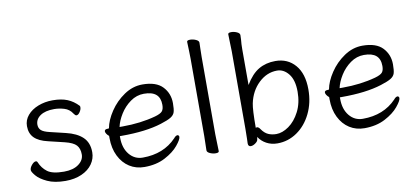

<svg xmlns="http://www.w3.org/2000/svg" viewBox="-68 -938 2568 1185"><g transform="rotate(-10 1216.0 -345.5)"><path d="M83 -356Q83 -394 108 -423.5Q133 -453 175 -469.5Q217 -486 266 -486Q321 -486 358.5 -470.5Q396 -455 426 -423Q428 -421 428 -414Q428 -400 417.5 -384.5Q407 -369 396 -369Q392 -369 388 -372.5Q384 -376 380 -382Q361 -412 328.5 -421.5Q296 -431 266 -431Q210 -431 179 -409.5Q148 -388 148 -354Q148 -332 162.5 -318.5Q177 -305 216 -296L312 -273Q380 -257 416 -222.5Q452 -188 452 -128Q452 -88 428.5 -54.5Q405 -21 361 -1.5Q317 18 260 18Q191 18 146 -3Q101 -24 80 -49Q59 -74 59 -85Q59 -100 73 -116.5Q87 -133 99 -133Q106 -133 109 -126Q125 -87 156.5 -63.5Q188 -40 260 -40Q318 -40 352 -65Q386 -90 386 -126Q386 -163 367 -184Q348 -205 295 -218L195 -242Q138 -255 110.5 -282.5Q83 -310 83 -356Z M754 -41Q885 -41 965 -125Q977 -140 988 -140Q992 -140 995 -136.5Q998 -133 998 -128Q998 -112 968.5 -76Q939 -40 884 -11Q829 18 754 18Q702 18 661 -8Q620 -34 596 -82.5Q572 -131 572 -195V-209Q563 -216 557 -225Q551 -234 551 -241Q551 -254 570 -254L579 -255Q588 -305 624 -359Q660 -413 714 -449.5Q768 -486 829 -486Q915 -486 955 -443.5Q995 -401 995 -340Q995 -302 989.5 -284Q984 -266 964 -253.5Q944 -241 899 -227Q801 -196 650 -196H637V-186Q637 -121 670 -81Q703 -41 754 -41ZM872 -278Q907 -288 918 -301Q929 -314 929 -341Q929 -385 904 -406.5Q879 -428 828 -428Q782 -428 743 -400Q704 -372 678.5 -331Q653 -290 645 -252H665Q777 -252 872 -278Z M1149 -639 1147 -697Q1147 -707 1167 -707Q1185 -707 1203 -699Q1221 -691 1221 -679Q1221 -658 1220 -643L1219 -590V-105L1220 -67L1222 1Q1222 11 1202 11Q1184 11 1166 3Q1148 -5 1148 -17L1150 -105V-590Z M1423 5Q1406 5 1406 -15Q1406 -32 1407 -44L1408 -106V-593Q1408 -619 1406 -661L1405 -699Q1405 -709 1425 -709Q1443 -709 1460.5 -701Q1478 -693 1478 -681L1477 -653Q1474 -626 1474 -592V-369Q1512 -433 1557.5 -459.5Q1603 -486 1662 -486Q1739 -486 1786 -431.5Q1833 -377 1833 -278Q1833 -195 1800 -127.5Q1767 -60 1711 -21.5Q1655 17 1588 17Q1550 17 1519.5 0.5Q1489 -16 1471 -44L1468 -26Q1466 -16 1451 -5.5Q1436 5 1423 5ZM1479 -103Q1490 -103 1500 -87Q1518 -61 1540.5 -51Q1563 -41 1591 -41Q1629 -41 1669.5 -69.5Q1710 -98 1737.5 -151.5Q1765 -205 1765 -276Q1765 -349 1734.5 -387.5Q1704 -426 1662 -426Q1598 -426 1547 -377.5Q1496 -329 1480 -253Q1472 -215 1472 -101Q1476 -103 1479 -103Z M2133 -41Q2264 -41 2344 -125Q2356 -140 2367 -140Q2371 -140 2374 -136.5Q2377 -133 2377 -128Q2377 -112 2347.5 -76Q2318 -40 2263 -11Q2208 18 2133 18Q2081 18 2040 -8Q1999 -34 1975 -82.5Q1951 -131 1951 -195V-209Q1942 -216 1936 -225Q1930 -234 1930 -241Q1930 -254 1949 -254L1958 -255Q1967 -305 2003 -359Q2039 -413 2093 -449.5Q2147 -486 2208 -486Q2294 -486 2334 -443.5Q2374 -401 2374 -340Q2374 -302 2368.5 -284Q2363 -266 2343 -253.5Q2323 -241 2278 -227Q2180 -196 2029 -196H2016V-186Q2016 -121 2049 -81Q2082 -41 2133 -41ZM2251 -278Q2286 -288 2297 -301Q2308 -314 2308 -341Q2308 -385 2283 -406.5Q2258 -428 2207 -428Q2161 -428 2122 -400Q2083 -372 2057.5 -331Q2032 -290 2024 -252H2044Q2156 -252 2251 -278Z"/></g></svg>

Font: Iansui
Style: Regular
Weight: 400
Designer: But Ko / Fontworks Inc.
Foundry: zi-hi.com / Fontworks Inc.
Version: Version 1.002